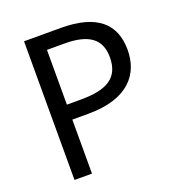

<svg xmlns="http://www.w3.org/2000/svg" viewBox="-129 -822 864 929"><g transform="rotate(-20 302.5 -357.0)"><path d="M286 -714H97V0H187V-278H269C483 -278 554 -386 554 -504C554 -637 473 -714 286 -714ZM278 -637C404 -637 461 -592 461 -500C461 -395 395 -355 259 -355H187V-637Z"/></g></svg>

Font: Noto Sans Hebrew Droid Medium
Style: Regular
Weight: 500
Designer: Monotype Design Team
Foundry: Monotype Imaging Inc.
Version: Version 1.100